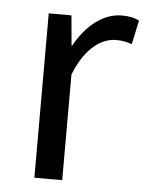

<svg xmlns="http://www.w3.org/2000/svg" viewBox="-45 -595 480 632"><g transform="rotate(5 195.0 -278.5)"><path d="M92 0H184V-349C220 -441 275 -475 320 -475C343 -475 355 -472 373 -466L390 -545C373 -554 356 -557 332 -557C272 -557 216 -513 178 -444H176L167 -543H92Z"/></g></svg>

Font: Noto Sans CJK SC
Style: Regular
Weight: 400
Designer: Ryoko NISHIZUKA 西塚涼子 (kana, bopomofo & ideographs); Paul D. Hunt (Latin, Greek & Cyrillic); Sandoll Communications 산돌커뮤니
Foundry: Adobe
Version: Version 2.004;hotconv 1.0.118;makeotfexe 2.5.65603